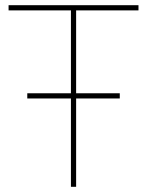

<svg xmlns="http://www.w3.org/2000/svg" viewBox="-20 -719 566 739"><path d="M13 -699H513V-679H273V0H253V-679H13ZM85 -360H441V-340H85Z"/></svg>

Font: Alexandria Thin
Style: Regular
Weight: 250
Designer: Mohamed Gaber
Foundry: Kief Type Foundry
Version: Version 5.100